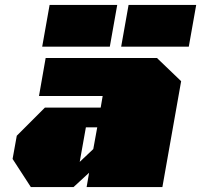

<svg xmlns="http://www.w3.org/2000/svg" viewBox="-20 -758 815 778"><path d="M151 -569 181 -738H455L425 -569ZM471 -569 501 -738H775L745 -569ZM105 0 31 -114 48 -208 162 -322H388L396 -369H138L165 -523H616L714 -429L638 0H331L341 -58L278 0ZM303 -102 358 -154 374 -242H328Z"/></svg>

Font: Tomorrow Black
Style: Italic
Weight: 900
Italic angle: -10°
Designer: Tony de Marco, Monica Rizzolli
Foundry: Just in Type
Version: Version 2.002